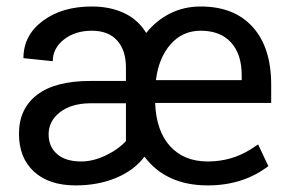

<svg xmlns="http://www.w3.org/2000/svg" viewBox="-20 -558 884 588"><path d="M616.2 9.8Q724.6 9.8 801.8 -49.3L770.5 -115.7L747.6 -100.6Q688.5 -63.5 616.2 -63.5Q543.5 -63.5 501 -110.1Q458.5 -156.7 455.1 -242.7H810.5V-298.8Q810.5 -412.6 753.9 -475.3Q697.3 -538.1 594.7 -538.1Q543.5 -538.1 501 -516.8Q458.5 -495.6 427.7 -457Q403.3 -497.6 360.4 -517.8Q317.4 -538.1 261.2 -538.1Q169.9 -538.1 110.8 -493.9Q51.8 -449.7 51.8 -379.9L141.6 -370.6Q141.6 -410.2 175.8 -437Q210 -463.9 261.2 -463.9Q312 -463.9 338.9 -433.8Q365.7 -403.8 365.7 -351.6V-310.1H256.8Q148.9 -310.1 93.5 -267.6Q38.1 -225.1 38.1 -148.4Q38.1 -74.7 84 -32.5Q129.9 9.8 211.4 9.8Q280.3 9.8 335.4 -13.2Q390.6 -36.1 422.4 -78.1Q488.8 9.8 616.2 9.8ZM229 -63.5Q180.7 -63.5 154.8 -86.2Q128.9 -108.9 128.9 -146.5Q128.9 -187 163.1 -213.9Q197.3 -240.7 254.4 -241.7H365.7V-126Q341.3 -99.6 302.7 -81.5Q264.2 -63.5 229 -63.5ZM594.7 -463.9Q654.8 -463.9 687.5 -428Q720.2 -392.1 720.2 -327.6V-312.5H457.5Q465.8 -380.4 502.2 -422.1Q538.6 -463.9 594.7 -463.9Z"/></svg>

Font: FAU Chimera
Style: Regular
Weight: 400
Version: Version 1.002;hotconv 1.0.117;makeotfexe 2.5.65602